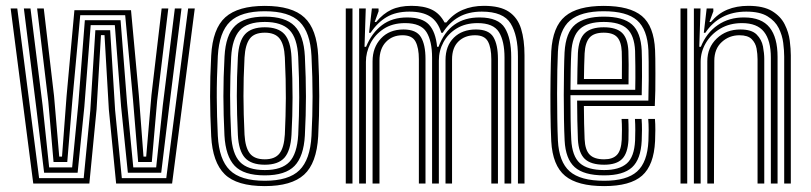

<svg xmlns="http://www.w3.org/2000/svg" viewBox="-20 -629 2779 658"><path d="M94 0 16.5 -600H39.2L114 -18.5H266.8L289.5 -251L306.8 -525.5H357.5L374.5 -251.2L397.5 -18.5H549.8L624.8 -600H647.5L569.8 0H378L353 -253.8L338.2 -508.5H326L311 -254.5L286.2 0ZM131.2 -37 104.8 -256.2 61.8 -600H84.5L126 -267.8L148.5 -55.2H227.2L248.5 -274L270.8 -559.8H393.2L415.5 -275L436.8 -55.2H515.2L538 -268.5L579.2 -600H602L559.2 -257.8L532.5 -37H418.2L395 -264L373.5 -542.8H290.8L269 -262.8L246 -37ZM163.5 -73.8 145.5 -281.5 107.2 -600H130L165.2 -300.2L183 -92.2H192.5L208.2 -300.2L235 -594H429L455.8 -303L471.8 -92.2H481L499 -303L534 -600H556.8L518.5 -283L500.2 -73.8H453.5L435.8 -287.2L409 -577H255L228 -285.5L210.5 -73.8Z M887.5 8.8Q791.5 8.8 750 -32Q708.5 -72.8 703.8 -162Q700.2 -232.2 700 -298Q699.8 -363.8 703.8 -438.5Q708.8 -530.8 752.2 -569.8Q795.8 -608.8 887.5 -608.8Q980.8 -608.8 1023.2 -569.1Q1065.8 -529.5 1070.5 -438.2Q1074 -368 1074.1 -300.5Q1074.2 -233 1070.5 -162Q1065.2 -69.5 1022.1 -30.4Q979 8.8 887.5 8.8ZM887.5 -9.5Q969.2 -9.5 1006.1 -45.6Q1043 -81.8 1047.5 -163.2Q1051.2 -232.8 1051.2 -297.9Q1051.2 -363 1047.5 -437Q1043.5 -518 1006.9 -554.2Q970.2 -590.5 887.5 -590.5Q805.8 -590.5 768.5 -554.8Q731.2 -519 726.5 -437Q722.5 -357 722.9 -294.2Q723.2 -231.5 726.5 -163.2Q730.8 -82.2 767.5 -45.9Q804.2 -9.5 887.5 -9.5ZM887.5 -28Q815.2 -28 784.2 -60.8Q753.2 -93.5 749.2 -165Q745.8 -235.5 745.6 -298.9Q745.5 -362.2 749.5 -435.8Q753.5 -509.5 785.9 -540.8Q818.2 -572 887.5 -572Q957.8 -572 989.4 -540.1Q1021 -508.2 1024.8 -436.2Q1028.5 -361 1028.5 -298.4Q1028.5 -235.8 1024.8 -164.5Q1020.8 -92.8 989.4 -60.4Q958 -28 887.5 -28ZM887.5 -46.2Q945.2 -46.2 971.8 -74.1Q998.2 -102 1002 -166.8Q1005.2 -232 1005.4 -295.1Q1005.5 -358.2 1002 -434Q998.8 -499.2 971.6 -526.5Q944.5 -553.8 887.5 -553.8Q827.5 -553.8 801.6 -525Q775.8 -496.2 772.2 -433.8Q768.8 -366.8 768.6 -303.2Q768.5 -239.8 772.2 -165.8Q775.8 -102 802.2 -74.1Q828.8 -46.2 887.5 -46.2ZM887.5 -64.5Q841 -64.5 819.5 -88.2Q798 -112 795.2 -166.5Q791.8 -237.5 791.6 -300Q791.5 -362.5 795.2 -433Q798.2 -488.5 820 -512Q841.8 -535.5 887.5 -535.5Q933.5 -535.5 954.9 -511.8Q976.2 -488 979 -433.2Q982.8 -356.8 982.6 -294.1Q982.5 -231.5 979 -167.5Q976 -112.5 954.8 -88.5Q933.5 -64.5 887.5 -64.5ZM887.5 -83Q922 -83 937.8 -103Q953.5 -123 956.2 -168.5Q959.2 -231.5 959.6 -292.5Q960 -353.5 956.2 -432.2Q954 -476.8 938.2 -496.9Q922.5 -517 887.5 -517Q851.5 -517 836 -496.4Q820.5 -475.8 818 -432Q814.2 -359.5 814.4 -299.6Q814.5 -239.8 818 -167.5Q820.5 -123.5 836.2 -103.2Q852 -83 887.5 -83Z M1755 0V-435.2Q1755 -507.8 1730 -548.5Q1705 -589.2 1631.2 -589.2Q1585.2 -589.2 1552.4 -570.6Q1519.5 -552 1497.2 -516.5H1492.5Q1480.5 -555.5 1454.1 -572.4Q1427.8 -589.2 1383 -589.2Q1336.5 -589.2 1304.9 -570.4Q1273.2 -551.5 1250 -516.5H1244.8L1254.5 -600H1277.2L1277.5 -590.5L1264 -553.5H1269Q1293 -582.5 1321.4 -595.8Q1349.8 -609 1390 -609Q1432.5 -609 1459.9 -595.9Q1487.2 -582.8 1503.5 -552H1509.8Q1533.2 -581.5 1565.8 -595.2Q1598.2 -609 1638.2 -609Q1693.8 -609 1723.9 -588.8Q1754 -568.5 1765.8 -530.5Q1777.5 -492.5 1777.5 -439.5V0ZM1165 0V-600H1188V0ZM1210.8 0V-600H1233.5L1229.2 -468.5H1234.5Q1254 -516.2 1289.2 -542.9Q1324.5 -569.5 1376.2 -569.2Q1427.5 -569 1450.2 -544.4Q1473 -519.8 1478 -468.5H1482.8Q1521 -570 1624.5 -569.2Q1688.2 -568.8 1710.1 -533.2Q1732 -497.8 1732 -434V0H1709V-431.2Q1709 -488.2 1689.9 -519Q1670.8 -549.8 1616.8 -549.8Q1575.2 -549.8 1545.5 -531.8Q1515.8 -513.8 1499.9 -484.6Q1484 -455.5 1484 -421.5V0H1460.8V-431.2Q1460.8 -488.2 1441.6 -519Q1422.5 -549.8 1368.2 -549.8Q1324.8 -549.8 1294.8 -530Q1264.8 -510.2 1249.4 -479.9Q1234 -449.5 1234 -417.2V0ZM1256.8 0V-419Q1256.8 -466.2 1285.5 -497.1Q1314.2 -528 1362.8 -528Q1406.8 -528 1422.5 -501.9Q1438.2 -475.8 1438.2 -427.2V0H1415.5V-426Q1415.5 -465 1404 -486.6Q1392.5 -508.2 1359.5 -508.2Q1324.5 -508.2 1302.5 -485Q1280.5 -461.8 1280.5 -421.2V0ZM1506.8 0V-423.2Q1506.8 -471.5 1535.2 -499.8Q1563.8 -528 1611.2 -528Q1655.2 -528 1670.9 -501.9Q1686.5 -475.8 1686.5 -427.2V0H1663.8V-426Q1663.8 -465.8 1652.1 -487Q1640.5 -508.2 1608 -508.2Q1573 -508.2 1551.1 -486.9Q1529.2 -465.5 1529.2 -425.5V0Z M2050.5 8.8Q1959.2 8.8 1916.5 -26.5Q1873.8 -61.8 1869.2 -145Q1867 -189.8 1866.5 -247.8Q1866 -305.8 1866.8 -361.1Q1867.5 -416.5 1869.2 -453.5Q1874.2 -537.8 1916.8 -573.2Q1959.2 -608.8 2049 -608.8Q2138.2 -608.8 2179.8 -574.1Q2221.2 -539.5 2225 -457.2Q2225.5 -449.8 2225.8 -427.9Q2226 -406 2226.1 -377.1Q2226.2 -348.2 2225.8 -318.6Q2225.2 -289 2224 -265.8H1981Q1981.2 -232.2 1981.8 -204.9Q1982.2 -177.5 1983.5 -152.2Q1985.2 -115 2000.9 -99Q2016.5 -83 2050.5 -83Q2079.8 -83 2094.2 -98.1Q2108.8 -113.2 2110.8 -150.5Q2111.5 -165.8 2111.5 -185Q2111.5 -204.2 2110.2 -221.5H2133.2Q2134.2 -203.2 2134.2 -183.4Q2134.2 -163.5 2133.8 -149.5Q2131.5 -104 2112 -84.2Q2092.5 -64.5 2050.5 -64.5Q2004.8 -64.5 1983.9 -84.6Q1963 -104.8 1960.5 -151Q1959.2 -181.2 1958.6 -215.8Q1958 -250.2 1957.8 -284.2H2202Q2203 -316.8 2203.1 -353Q2203.2 -389.2 2203 -417.9Q2202.8 -446.5 2202.2 -456.2Q2198.8 -528.2 2163.2 -559.4Q2127.8 -590.5 2049 -590.5Q1971 -590.5 1933.6 -558.8Q1896.2 -527 1892 -451.8Q1890.8 -427 1890 -389Q1889.2 -351 1889.2 -307.8Q1889.2 -264.5 1889.9 -222.4Q1890.5 -180.2 1892 -147.2Q1895.8 -74.2 1932.2 -41.9Q1968.8 -9.5 2050.5 -9.5Q2127.8 -9.5 2163.2 -41.2Q2198.8 -73 2202.2 -146.2Q2203 -161.8 2203 -183.1Q2203 -204.5 2201.5 -221.5H2224.5Q2226 -204.5 2225.9 -183.2Q2225.8 -162 2225 -145.5Q2221 -62.8 2180.4 -27Q2139.8 8.8 2050.5 8.8ZM2050.5 -28Q1981 -28 1949.6 -56.1Q1918.2 -84.2 1915 -148Q1913.5 -178.8 1912.8 -219.6Q1912 -260.5 1912.1 -303.5Q1912.2 -346.5 1912.9 -385Q1913.5 -423.5 1914.8 -449.8Q1918.8 -518.2 1951.5 -545.1Q1984.2 -572 2049 -572Q2115.5 -572 2145.9 -545.1Q2176.2 -518.2 2179.2 -455.8Q2179.8 -446.8 2180 -422.4Q2180.2 -398 2180.2 -366.1Q2180.2 -334.2 2179.2 -302.8H1935Q1935 -260.2 1935.6 -220Q1936.2 -179.8 1937.8 -150.2Q1940.8 -93.8 1967.1 -70Q1993.5 -46.2 2050.5 -46.2Q2101.8 -46.2 2127.8 -68.6Q2153.8 -91 2156.5 -147.5Q2157.2 -163 2157.2 -183Q2157.2 -203 2156 -221.5H2178.8Q2180.2 -203.5 2180.1 -183.5Q2180 -163.5 2179.2 -147Q2176.2 -83.2 2146.2 -55.6Q2116.2 -28 2050.5 -28ZM1935 -321.2H2157Q2157.8 -362.5 2157.4 -401.5Q2157 -440.5 2156.5 -454.8Q2154 -507.5 2129 -530.6Q2104 -553.8 2049 -553.8Q1994 -553.8 1967.5 -529.9Q1941 -506 1937.8 -448.5Q1936.5 -424.5 1935.9 -390.4Q1935.2 -356.2 1935 -321.2ZM1958.2 -339.8Q1958.2 -360.8 1959 -393.5Q1959.8 -426.2 1960.5 -447.2Q1963.2 -495.5 1984.4 -515.5Q2005.5 -535.5 2049 -535.5Q2092 -535.5 2111.8 -516.5Q2131.5 -497.5 2133.5 -454.2Q2134.2 -440.8 2134.4 -407.5Q2134.5 -374.2 2134 -339.8ZM1981.2 -358.2H2111.2Q2111.8 -388.8 2111.4 -416.4Q2111 -444 2110.8 -452.2Q2109.2 -486 2095.2 -501.5Q2081.2 -517 2049 -517Q2015.5 -517 2000.5 -500.1Q1985.5 -483.2 1983.5 -446.2Q1982.5 -424.8 1982 -403.5Q1981.5 -382.2 1981.2 -358.2Z M2667.5 0V-435.2Q2667.5 -455.5 2664.2 -481.8Q2661 -508 2648.8 -532.6Q2636.5 -557.2 2610.1 -573.2Q2583.8 -589.2 2537.5 -589.2Q2491 -589.2 2455.6 -570.4Q2420.2 -551.5 2397.2 -516.5H2392L2401.8 -600H2424.5L2424.8 -590.5L2411.2 -553.5H2416.2Q2440.5 -582.5 2472.4 -595.8Q2504.2 -609 2544.5 -609Q2596.5 -609 2626 -591Q2655.5 -573 2669.2 -545.6Q2683 -518.2 2686.6 -489.5Q2690.2 -460.8 2690.2 -439.5V0ZM2312.2 0V-600H2335.2V0ZM2358 0V-600H2380.8L2376.5 -468.5H2381.8Q2401.2 -516.8 2440.1 -543.2Q2479 -569.8 2530.8 -569.2Q2590 -569 2617.4 -534.9Q2644.8 -500.8 2644.8 -434V0H2621.8V-431.2Q2621.8 -490.5 2598.2 -520.1Q2574.8 -549.8 2523 -549.8Q2480.5 -549.8 2448.6 -530.9Q2416.8 -512 2399 -481.8Q2381.2 -451.5 2381.2 -417.2V0ZM2404 0V-419Q2404 -466.2 2436.4 -497.1Q2468.8 -528 2517.2 -528Q2555.8 -528 2573 -510.8Q2590.2 -493.5 2594.8 -469.9Q2599.2 -446.2 2599.2 -427.2V0H2576.2V-426Q2576.2 -443.8 2572.8 -462.8Q2569.2 -481.8 2556 -495Q2542.8 -508.2 2514 -508.2Q2479 -508.2 2453.6 -485Q2428.2 -461.8 2428 -421.2L2426.8 0Z"/></svg>

Font: Big Shoulders Inline Text
Style: Bold
Weight: 700
Designer: Patric King
Foundry: XO Type Co
Version: Version 1.000